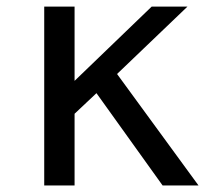

<svg xmlns="http://www.w3.org/2000/svg" viewBox="-20 -567 642 587"><path d="M208 0V-219.2L274.9 -282.2L477.1 0H586.9L337.9 -340.8L553.2 -546.9H443.8L208 -319.8V-546.9H115.2V0Z"/></svg>

Font: Hack Dev
Style: Regular
Weight: 400
Designer: Christopher Simpkins
Foundry: Christopher Simpkins
Version: Version 2.0315